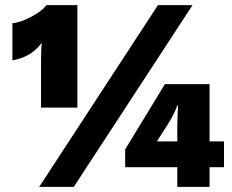

<svg xmlns="http://www.w3.org/2000/svg" viewBox="-20 -724 899 744"><path d="M160 -704H280V-307H139V-486Q139 -506 139.5 -523Q140 -540 142 -558Q118 -527 90 -511.5Q62 -496 28 -490V-634Q50 -636 77 -647.5Q104 -659 127 -674.5Q150 -690 160 -704ZM132 0 592 -704H726L266 0ZM848 -176V-76H792V0H667V-76H465V-145L619 -398H792V-176ZM588 -176H667V-233Q667 -254 668 -275.5Q669 -297 670 -315H667Q655 -283 637 -253Z"/></svg>

Font: Prodigy Sans ExtraBold
Style: Regular
Weight: 800
Designer: Wei Huang
Foundry: Wei Huang
Version: Version 1.003; ttfautohint (v1.8.3)